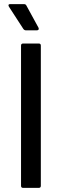

<svg xmlns="http://www.w3.org/2000/svg" viewBox="-20 -911 300 931"><path d="M82 -10V-690Q82 -700 92 -700H168Q178 -700 178 -690V-10Q178 0 168 0H92Q82 0 82 -10ZM168 -771Q168 -768 165.5 -766Q163 -764 159 -764H105Q98 -764 93 -771L23 -879Q21 -883 21 -885Q21 -891 29 -891H96Q105 -891 108 -884L167 -776Q168 -774 168 -771Z"/></svg>

Font: Amber EN Medium
Style: Regular
Weight: 500
Designer: Jeremy Tribby
Foundry: Tribby Type Co.
Version: Version 1.403 November 24, 2021